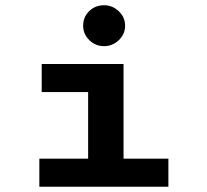

<svg xmlns="http://www.w3.org/2000/svg" viewBox="-20 -712 790 732"><path d="M130 0V-107H316V-361H139V-468H451V-107H622V0ZM377 -536Q344 -536 320.5 -559Q297 -582 297 -614Q297 -647 320 -669.5Q343 -692 377 -692Q409 -692 433 -669Q457 -646 457 -614Q457 -582 433 -559Q409 -536 377 -536Z"/></svg>

Font: Inconsolata ExtraExpanded ExtraBold
Style: Regular
Weight: 800
Width: 8
Monospace: yes
Designer: Raph Levien, Cyreal, Brenton Simpson
Foundry: Raph Levien, Cyreal, Google
Version: Version 3.001; ttfautohint (v1.8.2.53-6de2)